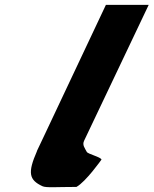

<svg xmlns="http://www.w3.org/2000/svg" viewBox="-20 -773 635 794"><path d="M418 -753H595L327.8 -191C319.5 -173 330.1 -161.8 338.8 -145C343.6 -135.7 396.8 -124 399.7 -113C399.7 -113 335 -21.3 296.1 0C212 0 171 4.3 155.4 -3C100.2 -28.9 93.3 -57.6 132.9 -148L132.4 -148L141.2 -166.5C145.8 -176.7 151 -187.5 156.6 -199L157.1 -200Z"/></svg>

Font: Hussar
Style: BdSuprExtOblFive
Weight: 700
Foundry: Cannot Into Space Fonts
Version: Version 2.00